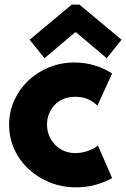

<svg xmlns="http://www.w3.org/2000/svg" viewBox="-20 -806 547 832"><path d="M309.6 5.9Q250 5.9 197.5 -14.9Q145 -35.6 105 -72.5Q64.9 -109.4 42.2 -158.7Q19.5 -208 19.5 -265.6Q19.5 -321.8 41.5 -370.6Q63.5 -419.4 102.5 -456.5Q141.6 -493.7 192.9 -514.4Q244.1 -535.2 302.7 -535.2Q347.7 -535.2 389.6 -522.7Q431.6 -510.3 465.8 -487.3L402.3 -348.6Q389.2 -360.8 374.8 -369.4Q360.4 -377.9 343.8 -382.3Q327.1 -386.7 307.6 -386.7Q267.1 -386.7 239.5 -369.4Q211.9 -352.1 197.8 -324.7Q183.6 -297.4 183.6 -266.6Q183.6 -232.4 199.5 -204.3Q215.3 -176.3 242.9 -159.4Q270.5 -142.6 305.7 -142.6Q335.9 -142.6 364 -153.3Q392.1 -164.1 404.3 -175.8L465.8 -34.2Q438 -18.1 397.2 -6.1Q356.4 5.9 309.6 5.9ZM172.9 -553.7 108.4 -633.8 291 -786.1H324.2L506.8 -633.8L442.4 -553.7L309.6 -666H305.7Z"/></svg>

Font: Reddit Sans Black
Style: Regular
Weight: 900
Version: Version 1.014